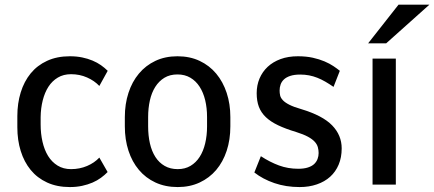

<svg xmlns="http://www.w3.org/2000/svg" viewBox="-20 -774 1820 805"><path d="M277.8 -64.9Q314 -64.9 345 -78.1Q376 -91.3 396.5 -113.3L431.2 -52.7Q418.9 -40 403.3 -28.6Q387.7 -17.1 367.9 -8.5Q348.1 0 324.5 5.1Q300.8 10.3 272.9 10.3Q218.8 10.3 177.5 -8.8Q136.2 -27.8 108.6 -61.5Q81.1 -95.2 66.9 -140.9Q52.7 -186.5 52.7 -240.2V-287.6Q52.7 -340.8 66.9 -386.7Q81.1 -432.6 108.6 -466.3Q136.2 -500 177.5 -519Q218.8 -538.1 272.9 -538.1Q300.8 -538.1 324.5 -533.2Q348.1 -528.3 367.9 -520Q387.7 -511.7 403.3 -500.7Q418.9 -489.7 431.6 -477.1L396.5 -413.6Q376 -435.5 345 -449.2Q314 -462.9 277.8 -462.9Q246.1 -462.9 222.4 -448.7Q198.7 -434.6 183.1 -410.4Q167.5 -386.2 159.2 -353.3Q150.9 -320.3 150.4 -283.2V-252.4Q150.4 -213.9 158.2 -179.7Q166 -145.5 181.6 -120.1Q197.3 -94.7 221.4 -79.8Q245.6 -64.9 277.8 -64.9Z M503.4 -283.2Q503.4 -337.9 518.6 -384.5Q533.7 -431.2 562.3 -465.3Q590.8 -499.5 631.6 -518.8Q672.4 -538.1 724.1 -538.1Q775.9 -538.1 816.9 -518.8Q857.9 -499.5 886.5 -465.3Q915 -431.2 930.4 -384.5Q945.8 -337.9 945.8 -283.2V-244.1Q945.8 -188.5 930.4 -141.8Q915 -95.2 886.5 -61.5Q857.9 -27.8 817.1 -8.8Q776.4 10.3 725.1 10.3Q672.9 10.3 631.8 -8.8Q590.8 -27.8 562.3 -61.8Q533.7 -95.7 518.6 -142.3Q503.4 -189 503.4 -244.1ZM601.1 -244.1Q601.1 -205.6 608.6 -172.6Q616.2 -139.6 631.6 -115.7Q647 -91.8 670.4 -78.4Q693.8 -64.9 725.1 -64.9Q755.9 -64.9 778.8 -78.6Q801.8 -92.3 817.1 -116.2Q832.5 -140.1 840.3 -173.1Q848.1 -206.1 848.1 -244.1V-283.2Q848.1 -321.3 840.3 -353.8Q832.5 -386.2 816.9 -410.4Q801.3 -434.6 778.1 -448.2Q754.9 -461.9 724.1 -461.9Q692.4 -461.9 669.4 -448Q646.5 -434.1 631.1 -409.9Q615.7 -385.7 608.4 -353Q601.1 -320.3 601.1 -283.2Z M1315.9 -132.3Q1315.9 -144.5 1312.7 -156.5Q1309.6 -168.5 1299.8 -179.4Q1290 -190.4 1271.2 -200.7Q1252.4 -210.9 1221.2 -220.7Q1177.2 -233.9 1146 -248.8Q1114.7 -263.7 1094.7 -282.7Q1074.7 -301.8 1065.4 -326.2Q1056.2 -350.6 1056.2 -383.3Q1056.2 -416.5 1068.1 -444.8Q1080.1 -473.1 1102.3 -493.9Q1124.5 -514.6 1156.5 -526.4Q1188.5 -538.1 1229 -538.1Q1263.7 -538.1 1291.3 -532Q1318.8 -525.9 1340.6 -516.6Q1362.3 -507.3 1377.9 -496.8Q1393.6 -486.3 1404.8 -477.1L1378.4 -409.7Q1360.8 -421.9 1344 -431.6Q1327.1 -441.4 1310.3 -448Q1293.5 -454.6 1275.9 -458Q1258.3 -461.4 1238.8 -461.4Q1213.9 -461.4 1197 -455.8Q1180.2 -450.2 1170.4 -440.9Q1160.6 -431.6 1156.5 -419.7Q1152.3 -407.7 1152.3 -394.5Q1152.3 -383.8 1154.5 -373.8Q1156.7 -363.8 1165.8 -354Q1174.8 -344.2 1192.9 -335Q1210.9 -325.7 1243.2 -316.4Q1332.5 -289.6 1372.6 -248.3Q1412.6 -207 1412.6 -151.9Q1412.6 -113.8 1399.9 -83.7Q1387.2 -53.7 1364.3 -33Q1341.3 -12.2 1308.6 -1Q1275.9 10.3 1236.3 10.3Q1178.7 10.3 1130.4 -6.3Q1082 -22.9 1046.4 -50.8L1073.7 -119.1Q1111.8 -94.2 1149.7 -80.3Q1187.5 -66.4 1230.5 -66.4Q1254.4 -66.4 1271 -71.8Q1287.6 -77.1 1297.4 -86.4Q1307.1 -95.7 1311.5 -107.7Q1315.9 -119.6 1315.9 -132.3Z M1639.6 0H1542V-528.3H1639.6ZM1650.9 -754.4H1780.3L1599.1 -592.3H1523.4Z"/></svg>

Font: Ufes Sans
Style: Regular
Weight: 400
Designer: Ricardo Esteves, Filipe Motta, Cassio Ferreira, Ana Quintelato & Breno Mello
Foundry: ProDesignUfes - Ricardo Esteves, Filipe Motta, Cassio Ferreira, Ana Quintelato & Breno Mello (This is a derivative work,
Version: Version 2.0